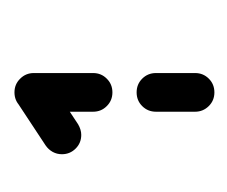

<svg xmlns="http://www.w3.org/2000/svg" viewBox="-46 -662 327 276"><g transform="rotate(-90 118.0 -523.5)"><path d="M123.7 -379.3Q112 -379.3 104 -387.4Q95.9 -395.6 95.9 -407V-463.3Q95.9 -475 104 -483.1Q112 -491.1 123.7 -491.1Q135.4 -491.1 143.4 -483.1Q151.5 -475 151.5 -463.3V-407Q151.5 -395.4 143.4 -387.3Q135.4 -379.3 123.7 -379.3ZM123.7 -666.7Q135.4 -666.7 143.4 -658.5Q151.5 -650.4 151.5 -638.9Q151.5 -631.9 148.1 -625.7Q144.8 -619.6 138.9 -615.6L77.8 -575.2Q70 -570.7 62.6 -570.7Q50.9 -570.7 42.9 -578.8Q34.8 -586.9 34.8 -598.5Q34.8 -605.6 38.1 -611.7Q41.5 -617.8 47.4 -621.9L108.5 -662.2Q116.3 -666.7 123.7 -666.7ZM123.7 -525.9Q112 -525.9 104 -534Q95.9 -542 95.9 -553.7V-638.9Q95.9 -650.6 104 -658.6Q112 -666.7 123.7 -666.7Q135.4 -666.7 143.4 -658.5Q151.5 -650.4 151.5 -638.9V-553.7Q151.5 -542 143.4 -534Q135.4 -525.9 123.7 -525.9Z"/></g></svg>

Font: 26F Galaxy Sans
Style: Regular
Weight: 400
Designer: C₂₉H₂₅N₃O₅
Version: Version 1.100;FEAKit 1.0